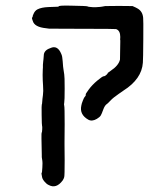

<svg xmlns="http://www.w3.org/2000/svg" viewBox="-20 -521 587 680"><path d="M159 -351Q184 -362 197 -330Q201 -322 202 -304Q203 -286 203.5 -285Q204 -284 205 -274Q206 -264 207.5 -257.5Q209 -251 209 -207.5Q209 -164 207.5 -157.5Q206 -151 207.5 -146.5Q209 -142 209 -81Q209 -20 208.5 -16.5Q208 -13 208.5 -9.5Q209 -6 209 47Q209 100 207.5 106Q206 112 202 118Q179 149 152 134Q145 131 137.5 122Q130 113 129 106Q126 92 127.5 91.5Q129 91 130 72Q131 53 130 49Q129 40 128.5 39Q128 38 128 35.5Q128 33 128 28Q126 -50 127.5 -51Q129 -52 129.5 -63Q130 -74 129 -75Q128 -76 127.5 -113Q127 -150 128 -150.5Q129 -151 129.5 -160.5Q130 -170 132 -183.5Q134 -197 132.5 -217.5Q131 -238 131 -255.5Q131 -273 131.5 -274.5Q132 -276 132 -282Q132 -288 132 -291.5Q132 -295 133 -303Q134 -311 134 -311.5Q134 -312 135 -324Q135 -341 154 -349Q158 -350 159 -351ZM188 -498Q185 -502 230 -501Q287 -500 289.5 -498.5Q292 -497 298.5 -496.5Q305 -496 309.5 -495.5Q314 -495 320 -495.5Q326 -496 326.5 -496Q327 -496 334 -496.5Q341 -497 341.5 -497.5Q342 -498 347 -498.5Q352 -499 352.5 -499.5Q353 -500 401 -500Q449 -500 449.5 -499.5Q450 -499 455 -497Q460 -495 460.5 -494.5Q461 -494 467 -491Q485 -481 487 -458Q488 -453 487.5 -382Q487 -311 486 -299Q482 -241 417 -200Q411 -196 400.5 -188.5Q390 -181 383.5 -176Q377 -171 369 -162.5Q361 -154 359 -153Q351 -148 345.5 -132.5Q340 -117 336.5 -111.5Q333 -106 323 -100Q306 -90 293 -97Q261 -115 268 -147Q269 -154 273.5 -165Q278 -176 279 -176.5Q280 -177 282.5 -181Q285 -185 283.5 -186Q282 -187 294 -203.5Q306 -220 324.5 -235.5Q343 -251 347.5 -251Q352 -251 357 -256Q362 -261 361.5 -261.5Q361 -262 362 -263Q364 -264 373 -271Q400 -289 405 -310Q405 -314 405.5 -343Q406 -372 406 -372V-378Q405 -378 406 -390Q406 -413 391 -418Q387 -419 271.5 -419Q156 -419 154 -419.5Q152 -420 143 -421Q102 -425 96 -447Q92 -456 94 -459Q96 -462 96 -463.5Q96 -465 96 -465Q96 -465 98 -470Q103 -483 113 -488Q127 -495 151.5 -496Q176 -497 179 -497Q187 -497 188 -498Z"/></svg>

Font: TT2020 Style E
Style: Regular
Weight: 400
Version: Version 00.2